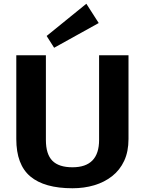

<svg xmlns="http://www.w3.org/2000/svg" viewBox="-20 -995 774 1025"><path d="M367 10Q217 10 142 -53Q67 -116 67 -253V-700H225V-248Q225 -172 259.5 -137Q294 -102 367 -102Q509 -102 509 -248V-700H666V-253Q666 -186 643 -136.5Q620 -87 578.5 -54.5Q537 -22 483 -6Q429 10 367 10ZM507 -872 269 -740 229 -803 441 -975Z"/></svg>

Font: Pathway Extreme 8pt Thin 12pt
Style: Bold
Weight: 700
Version: Version 1.001;gftools[0.9.26]